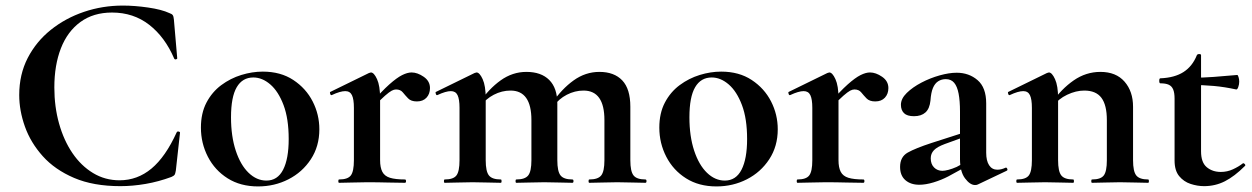

<svg xmlns="http://www.w3.org/2000/svg" viewBox="-20 -656 4493 689"><path d="M421 -636Q463 -636 511.5 -629Q560 -622 588 -609Q597 -606 600 -601.5Q603 -597 604 -586L616 -447Q616 -444 611.5 -443Q607 -442 605 -446Q572 -523 515.5 -567Q459 -611 382 -611Q315 -611 268.5 -577Q222 -543 198.5 -482.5Q175 -422 175 -342Q175 -273 192 -212.5Q209 -152 240 -106.5Q271 -61 314 -35Q357 -9 409 -9Q473 -9 523.5 -51Q574 -93 614 -181Q616 -185 621 -184Q626 -183 626 -180L611 -44Q609 -32 606.5 -28.5Q604 -25 595 -21Q549 -4 502.5 4Q456 12 412 12Q315 12 246 -17.5Q177 -47 133.5 -95.5Q90 -144 69.5 -201.5Q49 -259 49 -315Q49 -389 79.5 -448Q110 -507 162.5 -549Q215 -591 281.5 -613.5Q348 -636 421 -636Z M906 13Q843 13 797 -16Q751 -45 726 -93.5Q701 -142 701 -198Q701 -250 721 -288Q741 -326 774 -350.5Q807 -375 846 -387Q885 -399 923 -399Q987 -399 1032.5 -369Q1078 -339 1102 -292Q1126 -245 1126 -192Q1126 -131 1095.5 -84.5Q1065 -38 1015 -12.5Q965 13 906 13ZM936 -8Q976 -8 996 -47Q1016 -86 1016 -157Q1016 -230 997.5 -279Q979 -328 950 -353Q921 -378 889 -378Q850 -378 829.5 -343Q809 -308 809 -235Q809 -167 826 -115.5Q843 -64 872 -36Q901 -8 936 -8Z M1319 -271 1311 -284Q1350 -329 1377 -353Q1404 -377 1423 -386.5Q1442 -396 1457 -396Q1478 -396 1500.5 -380.5Q1523 -365 1523 -340Q1523 -319 1510.5 -305.5Q1498 -292 1476 -292Q1455 -292 1444.5 -303Q1434 -314 1425.5 -324.5Q1417 -335 1401 -335Q1394 -335 1385.5 -330.5Q1377 -326 1361.5 -312.5Q1346 -299 1319 -271ZM1197 0Q1194 0 1194 -6Q1194 -12 1197 -12Q1228 -12 1239 -26.5Q1250 -41 1250 -81V-269Q1250 -300 1243 -314.5Q1236 -329 1219 -329Q1210 -329 1198 -325.5Q1186 -322 1171 -315Q1167 -313 1165 -319Q1163 -325 1165 -326L1304 -394Q1310 -396 1311 -396Q1322 -396 1333 -372Q1344 -348 1344 -303V-81Q1344 -55 1352 -39.5Q1360 -24 1379.5 -18Q1399 -12 1433 -12Q1437 -12 1437 -6Q1437 0 1433 0Q1406 0 1371.5 -1Q1337 -2 1297 -2Q1269 -2 1243 -1Q1217 0 1197 0Z M2095 0Q2092 0 2092 -6Q2092 -12 2095 -12Q2126 -12 2137.5 -26.5Q2149 -41 2149 -81V-225Q2149 -331 2074 -331Q2043 -331 2014 -316Q1985 -301 1967 -275L1962 -287Q1996 -337 2038.5 -367.5Q2081 -398 2131 -398Q2184 -398 2213 -367.5Q2242 -337 2242 -273V-81Q2242 -41 2253.5 -26.5Q2265 -12 2296 -12Q2300 -12 2300 -6Q2300 0 2296 0Q2276 0 2250 -1Q2224 -2 2195 -2Q2167 -2 2141 -1Q2115 0 2095 0ZM1833 0Q1830 0 1830 -6Q1830 -12 1833 -12Q1864 -12 1875.5 -26.5Q1887 -41 1887 -81V-225Q1887 -331 1812 -331Q1781 -331 1752 -316Q1723 -301 1705 -275L1700 -287Q1734 -337 1776.5 -367.5Q1819 -398 1869 -398Q1922 -398 1951 -369Q1980 -340 1980 -284V-81Q1980 -41 1991.5 -26.5Q2003 -12 2034 -12Q2038 -12 2038 -6Q2038 0 2034 0Q2014 0 1988 -1Q1962 -2 1933 -2Q1905 -2 1879 -1Q1853 0 1833 0ZM1576 0Q1573 0 1573 -6Q1573 -12 1576 -12Q1607 -12 1618 -26.5Q1629 -41 1629 -81V-269Q1629 -300 1622 -314.5Q1615 -329 1598 -329Q1589 -329 1577 -325.5Q1565 -322 1550 -315Q1546 -313 1544 -319Q1542 -325 1544 -326L1683 -394Q1689 -396 1690 -396Q1701 -396 1712 -372Q1723 -348 1723 -303V-81Q1723 -41 1734.5 -26.5Q1746 -12 1777 -12Q1780 -12 1780 -6Q1780 0 1777 0Q1757 0 1731 -1Q1705 -2 1676 -2Q1648 -2 1622 -1Q1596 0 1576 0Z M2551 13Q2488 13 2442 -16Q2396 -45 2371 -93.5Q2346 -142 2346 -198Q2346 -250 2366 -288Q2386 -326 2419 -350.5Q2452 -375 2491 -387Q2530 -399 2568 -399Q2632 -399 2677.5 -369Q2723 -339 2747 -292Q2771 -245 2771 -192Q2771 -131 2740.5 -84.5Q2710 -38 2660 -12.5Q2610 13 2551 13ZM2581 -8Q2621 -8 2641 -47Q2661 -86 2661 -157Q2661 -230 2642.5 -279Q2624 -328 2595 -353Q2566 -378 2534 -378Q2495 -378 2474.5 -343Q2454 -308 2454 -235Q2454 -167 2471 -115.5Q2488 -64 2517 -36Q2546 -8 2581 -8Z M2964 -271 2956 -284Q2995 -329 3022 -353Q3049 -377 3068 -386.5Q3087 -396 3102 -396Q3123 -396 3145.5 -380.5Q3168 -365 3168 -340Q3168 -319 3155.5 -305.5Q3143 -292 3121 -292Q3100 -292 3089.5 -303Q3079 -314 3070.5 -324.5Q3062 -335 3046 -335Q3039 -335 3030.5 -330.5Q3022 -326 3006.5 -312.5Q2991 -299 2964 -271ZM2842 0Q2839 0 2839 -6Q2839 -12 2842 -12Q2873 -12 2884 -26.5Q2895 -41 2895 -81V-269Q2895 -300 2888 -314.5Q2881 -329 2864 -329Q2855 -329 2843 -325.5Q2831 -322 2816 -315Q2812 -313 2810 -319Q2808 -325 2810 -326L2949 -394Q2955 -396 2956 -396Q2967 -396 2978 -372Q2989 -348 2989 -303V-81Q2989 -55 2997 -39.5Q3005 -24 3024.5 -18Q3044 -12 3078 -12Q3082 -12 3082 -6Q3082 0 3078 0Q3051 0 3016.5 -1Q2982 -2 2942 -2Q2914 -2 2888 -1Q2862 0 2842 0Z M3489 6Q3485 8 3479 8Q3461 8 3443 -16Q3425 -40 3425 -85V-255Q3425 -294 3420 -320Q3415 -346 3404 -359Q3393 -372 3374 -372Q3359 -372 3347 -364.5Q3335 -357 3328 -340.5Q3321 -324 3319 -295Q3316 -266 3301 -252.5Q3286 -239 3260 -239Q3235 -239 3224 -250Q3213 -261 3213 -280Q3213 -302 3234 -322.5Q3255 -343 3286.5 -359.5Q3318 -376 3352 -385.5Q3386 -395 3413 -395Q3457 -395 3488 -368.5Q3519 -342 3519 -285V-108Q3519 -79 3529.5 -63Q3540 -47 3559 -47Q3573 -47 3588 -54Q3592 -56 3594.5 -50.5Q3597 -45 3592 -43ZM3279 7Q3248 7 3229 -9.5Q3210 -26 3210 -57Q3210 -93 3237.5 -108.5Q3265 -124 3323 -143L3435 -179L3439 -164L3370 -139Q3343 -129 3331.5 -117Q3320 -105 3320 -88Q3320 -67 3332 -55Q3344 -43 3362 -43Q3370 -43 3383.5 -46.5Q3397 -50 3413 -57L3468 -87L3469 -70L3383 -23Q3358 -10 3330 -1.5Q3302 7 3279 7Z M3899 0Q3896 0 3896 -6Q3896 -12 3899 -12Q3930 -12 3941 -26.5Q3952 -41 3952 -81V-225Q3952 -279 3932.5 -305Q3913 -331 3871 -331Q3841 -331 3809.5 -316Q3778 -301 3759 -275L3754 -287Q3789 -337 3833 -367.5Q3877 -398 3929 -398Q3985 -398 4015.5 -363Q4046 -328 4046 -273V-81Q4046 -41 4057.5 -26.5Q4069 -12 4100 -12Q4103 -12 4103 -6Q4103 0 4100 0Q4080 0 4054 -1Q4028 -2 3999 -2Q3971 -2 3945 -1Q3919 0 3899 0ZM3630 0Q3627 0 3627 -6Q3627 -12 3630 -12Q3661 -12 3672 -26.5Q3683 -41 3683 -81V-269Q3683 -300 3676 -314.5Q3669 -329 3652 -329Q3643 -329 3631 -325.5Q3619 -322 3604 -315Q3600 -313 3598 -319Q3596 -325 3598 -326L3737 -394Q3743 -396 3744 -396Q3755 -396 3766 -372Q3777 -348 3777 -303V-81Q3777 -41 3788.5 -26.5Q3800 -12 3831 -12Q3834 -12 3834 -6Q3834 0 3831 0Q3811 0 3785 -1Q3759 -2 3730 -2Q3702 -2 3676 -1Q3650 0 3630 0Z M4301 12Q4277 12 4252.5 4Q4228 -4 4211.5 -24Q4195 -44 4195 -80V-302Q4195 -323 4190 -335Q4185 -347 4174 -352Q4163 -357 4144 -357Q4140 -357 4140 -366Q4140 -375 4144 -375Q4195 -377 4227 -397.5Q4259 -418 4275 -458Q4277 -462 4283.5 -462Q4290 -462 4290 -458V-113Q4290 -73 4310.5 -56Q4331 -39 4361 -39Q4384 -39 4404.5 -48.5Q4425 -58 4439 -69Q4442 -72 4446.5 -67.5Q4451 -63 4447 -60Q4410 -23 4375.5 -5.5Q4341 12 4301 12ZM4416 -335Q4375 -344 4336.5 -347.5Q4298 -351 4255 -351V-377Q4296 -377 4335.5 -380Q4375 -383 4420 -387Q4422 -387 4424.5 -379.5Q4427 -372 4427 -363Q4427 -353 4423.5 -343.5Q4420 -334 4416 -335Z"/></svg>

Font: Cormorant
Style: Bold
Weight: 700
Designer: Christian Thalmann (Catharsis Fonts)
Foundry: Catharsis Fonts
Version: Version 4.000